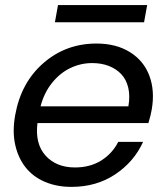

<svg xmlns="http://www.w3.org/2000/svg" viewBox="-20 -729 660 758"><path d="M344.2 -480Q298.8 -480 257.8 -460.4Q216.8 -440.9 185.3 -401.6Q153.8 -362.3 140.1 -309.1H486.8Q494.1 -350.1 486.3 -382.8Q478.5 -415.5 458.5 -436.5Q438.5 -457.5 409.2 -468.8Q379.9 -480 344.2 -480ZM544.9 -168.9Q508.8 -89.8 434.6 -40.5Q360.4 8.8 262.2 8.8Q204.1 8.8 157.5 -11Q110.8 -30.8 81.3 -67.9Q51.8 -105 40 -157.5Q28.3 -210 40 -274.9Q63 -403.3 151.6 -480.2Q240.2 -557.1 360.8 -557.1Q439 -557.1 493.4 -522.9Q547.9 -488.8 569.8 -429.7Q591.8 -370.6 579.1 -296.9Q575.7 -275.4 565.9 -243.2H127.9Q117.7 -161.6 159.9 -114.7Q202.1 -67.9 275.9 -67.9Q335.4 -67.9 379.4 -95.2Q423.3 -122.6 446.8 -168.9ZM196.8 -641.1 209 -709H561L548.8 -641.1Z"/></svg>

Font: Poppins
Style: Italic
Weight: 400
Italic angle: -10°
Designer: Ninad Kale (Devanagari), Jonny Pinhorn (Latin)
Foundry: Indian Type Foundry
Version: Version 3.200;PS 1.000;hotconv 16.6.54;makeotf.lib2.5.65590